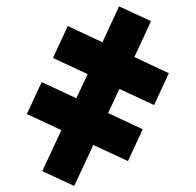

<svg xmlns="http://www.w3.org/2000/svg" viewBox="-20 -576 626 614"><path d="M217.3 18.6 115.2 -28.8 176.3 -159.7 65.9 -211.4 113.3 -313.5 224.1 -261.7 260.3 -338.9 149.4 -390.6 196.8 -492.7 307.6 -440.9 360.8 -555.7 462.9 -508.3 409.7 -393.6 520 -341.8 472.7 -240.2 361.8 -291.5 325.7 -214.4 436.5 -162.6 389.2 -61 278.3 -112.3Z"/></svg>

Font: Consola Mono
Style: Bold
Weight: 700
Monospace: yes
Designer: Wojciech Kalinowski "wmk69" (wmk69@o2.pl)
Foundry: Wojciech Kalinowski "wmk69" (wmk69@o2.pl)
Version: Version 2.1.0